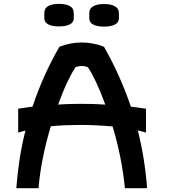

<svg xmlns="http://www.w3.org/2000/svg" viewBox="-20 -985 909 1005"><path d="M407.2 -762.7Q437.5 -762.7 468.5 -756.6Q499.5 -750.5 524.4 -740.2Q609.4 -590.8 665 -426.8Q685.1 -424.3 704.3 -421.6Q723.6 -418.9 744.1 -416V-291L701.2 -302.7Q719.7 -230 731.9 -154.3Q744.1 -78.6 750 0H633.8Q625.5 -84 608.9 -166Q592.3 -248 569.3 -323.2Q522.9 -327.1 480.2 -329.1Q437.5 -331.1 407.2 -331.1Q366.7 -331.1 326.7 -329.6Q286.6 -328.1 246.1 -324.2Q223.1 -249 206.1 -167Q189 -85 181.6 0H65.4Q71.3 -78.6 83 -153.8Q94.7 -229 113.3 -301.8L75.2 -291V-416L150.4 -426.8Q204.6 -590.8 291 -740.2Q315.9 -750.5 346.4 -756.6Q377 -762.7 407.2 -762.7ZM407.2 -441.4Q436.5 -441.4 467.8 -440.7Q499 -439.9 531.2 -437.5Q506.3 -505.4 482.7 -555.4Q459 -605.5 440.4 -632.8Q425.3 -639.6 407.2 -639.6Q390.1 -639.6 375 -632.8Q356.4 -605.5 332.5 -555.4Q308.6 -505.4 284.2 -437.5Q315.9 -439.9 346.9 -440.7Q377.9 -441.4 407.2 -441.4ZM288.1 -964.8Q324.2 -964.8 345.2 -953.4Q366.2 -941.9 366.2 -916V-890.6Q366.2 -867.7 345.2 -857.2Q324.2 -846.7 288.1 -846.7Q253.4 -846.7 232.7 -857.2Q211.9 -867.7 211.9 -890.6V-916Q211.9 -941.9 232.7 -953.4Q253.4 -964.8 288.1 -964.8ZM524.4 -963.9Q559.6 -963.9 581.1 -952.4Q602.5 -940.9 602.5 -915V-889.6Q602.5 -866.7 581.1 -856.2Q559.6 -845.7 524.4 -845.7Q489.3 -845.7 468.3 -856.2Q447.3 -866.7 447.3 -889.6V-915Q447.3 -940.9 468.3 -952.4Q489.3 -963.9 524.4 -963.9Z"/></svg>

Font: Revalia
Style: Regular
Weight: 400
Designer: Johan Kallas, Mihkel Virkus
Foundry: Johan Kallas, Mihkel Virkus
Version: Version 1.001